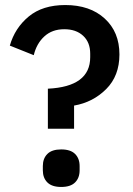

<svg xmlns="http://www.w3.org/2000/svg" viewBox="-20 -730 527 762"><path d="M274 -219H170V-378Q338 -386 338 -503V-517Q338 -562 310 -588Q282 -614 235 -614Q187 -614 156 -585.5Q125 -557 114 -511L19 -549Q39 -619 94 -664.5Q149 -710 239 -710Q337 -710 395.5 -656.5Q454 -603 454 -514Q454 -429 401.5 -376.5Q349 -324 274 -311ZM150 -54V-71Q150 -101 168 -119Q186 -137 223 -137Q260 -137 278 -119Q296 -101 296 -71V-54Q296 -24 278 -6Q260 12 223 12Q186 12 168 -6Q150 -24 150 -54Z"/></svg>

Font: IBM Plex Sans Medm
Style: Regular
Weight: 500
Designer: Mike Abbink, Paul van der Laan, Pieter van Rosmalen
Foundry: Bold Monday
Version: Version 3.005